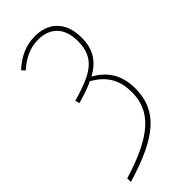

<svg xmlns="http://www.w3.org/2000/svg" viewBox="-282 -779 1015 1015"><g transform="rotate(-45 225.5 -272.0)"><path d="M34 153V180C295 103 401 10 401 -153C401 -263 348 -324 281 -361C349 -399 390 -451 390 -544C390 -669 314 -724 221 -724C148 -724 94 -695 41 -648L58 -630C104 -670 154 -699 221 -699C288 -699 363 -664 363 -544C363 -410 275 -374 130 -331L136 -307C182 -320 223 -333 258 -350C332 -307 374 -249 374 -152C374 -12 281 78 34 153Z"/></g></svg>

Font: Noto Sans Condensed Thin
Style: Regular
Weight: 100
Width: 3
Designer: Monotype Design Team
Foundry: Monotype Imaging Inc.
Version: Version 2.013